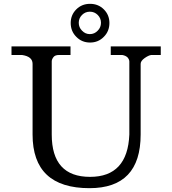

<svg xmlns="http://www.w3.org/2000/svg" viewBox="-20 -982 899 1002"><path d="M391 -863Q391 -887 408 -904Q425 -921 449 -921Q473 -921 490 -904Q507 -887 507 -863Q507 -839 490 -822Q473 -804 449 -804Q425 -804 408 -822Q391 -839 391 -863ZM349 -862Q349 -819 378 -790Q407 -760 450 -760Q493 -760 522 -790Q551 -819 551 -862Q551 -904 522 -933Q493 -962 450 -962Q407 -962 378 -933Q349 -904 349 -862ZM95 -695Q150 -687 150 -649V-280Q150 0 447 0Q714 0 714 -280V-649Q714 -664 735 -679Q755 -693 769 -695H819V-740H558V-695H618Q636 -692 646 -682Q655 -671 655 -661V-280Q646 -59 450 -59Q250 -59 250 -280V-662Q250 -672 259 -684Q267 -695 288 -695H348V-740H40V-695Z"/></svg>

Font: Sawarabi Mincho
Style: Regular
Weight: 400
Version: Version 1.082; ttfautohint (v1.8.4.7-5d5b)